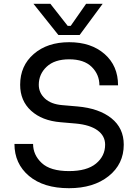

<svg xmlns="http://www.w3.org/2000/svg" viewBox="-20 -972 729 1010"><path d="M399 -788H287L156 -952H245L336 -836H352L433 -952H520ZM343 18Q209 18 132.5 -46.5Q56 -111 56 -215H154Q154 -157 199.5 -114.5Q245 -72 343 -72Q437 -72 485 -111.5Q533 -151 533 -211Q533 -257 493.5 -286Q454 -315 380 -322L299 -329Q201 -337 143.5 -389.5Q86 -442 86 -526Q86 -626 157.5 -688Q229 -750 344 -750Q459 -750 530 -688Q601 -626 601 -523H503Q503 -580 462.5 -620Q422 -660 344 -660Q267 -660 225.5 -621Q184 -582 184 -526Q184 -484 216 -454Q248 -424 307 -419L388 -412Q501 -402 566 -350Q631 -298 631 -211Q631 -109 551.5 -45.5Q472 18 343 18Z"/></svg>

Font: Sora
Style: Regular
Weight: 400
Designer: Jonathan Barnbrook, Julián Moncada
Foundry: Barnbrook Fonts
Version: Version 2.000